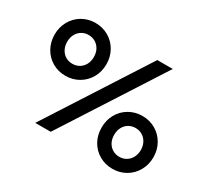

<svg xmlns="http://www.w3.org/2000/svg" viewBox="-142 -941 1274 1176"><g transform="rotate(30 495.0 -353.5)"><path d="M44.9 -528.3Q44.9 -580.6 68.8 -623.3Q92.8 -666 134.5 -690.4Q176.3 -714.8 227.5 -714.8Q278.8 -714.8 320.8 -690.4Q362.8 -666 387 -623.3Q411.1 -580.6 411.1 -528.3Q411.1 -476.1 387 -433.3Q362.8 -390.6 320.8 -366.2Q278.8 -341.8 227.5 -341.8Q176.3 -341.8 134.5 -366.2Q92.8 -390.6 68.8 -433.3Q44.9 -476.1 44.9 -528.3ZM322.3 -528.3Q322.3 -558.1 310.1 -581.1Q297.9 -604 276.4 -616.9Q254.9 -629.9 227.5 -629.9Q200.7 -629.9 179.4 -616.9Q158.2 -604 146 -581.1Q133.8 -558.1 133.8 -528.3Q133.8 -498.5 146 -475.6Q158.2 -452.6 179.4 -439.7Q200.7 -426.8 227.5 -426.8Q254.9 -426.8 276.4 -439.7Q297.9 -452.6 310.1 -475.6Q322.3 -498.5 322.3 -528.3ZM668 -707H777.3L322.3 0H212.9ZM579.1 -178.7Q578.6 -231 602.5 -273.7Q626.5 -316.4 668.5 -340.8Q710.4 -365.2 761.7 -365.2Q813 -365.2 855 -340.8Q897 -316.4 921.1 -273.7Q945.3 -231 945.3 -178.7Q945.3 -126.5 921.1 -83.7Q897 -41 855 -16.6Q813 7.8 761.7 7.8Q710.4 7.8 668.5 -16.6Q626.5 -41 602.5 -83.7Q578.6 -126.5 579.1 -178.7ZM856.4 -178.7Q856 -208.5 843.8 -231.4Q831.5 -254.4 810.1 -267.3Q788.6 -280.3 761.7 -280.3Q734.9 -280.3 713.4 -267.3Q691.9 -254.4 679.9 -231.4Q668 -208.5 668 -178.7Q668 -148.9 679.9 -126Q691.9 -103 713.4 -90.1Q734.9 -77.1 761.7 -77.1Q788.6 -77.1 810.1 -90.1Q831.5 -103 843.8 -126Q856 -148.9 856.4 -178.7Z"/></g></svg>

Font: Wanted Sans Medium
Style: Regular
Weight: 500
Designer: Original Design by Kil Hyung-jin and Kang Hanbin, Wanted Lab, Inc; Hangeul from Source Han Sans by Jang Soo-young and Ka
Foundry: Wanted Lab, Inc.
Version: Version 1.001